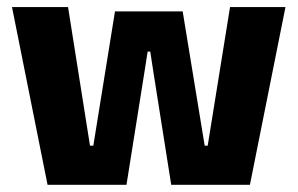

<svg xmlns="http://www.w3.org/2000/svg" viewBox="-20 -511 823 531"><path d="M111.5 0 13.2 -491.4H168.2L228.9 -108.1H238.1L298 -479.5H485.2L546.1 -108.1H554.4L616.2 -491.4H769.5L671.2 0H453.5L404 -313.1L395.6 -368.2H388.3L379.7 -313.1L329.8 0Z"/></svg>

Font: Anek Bangla Medium
Style: Regular
Weight: 500
Designer: Sulekha Rajkumar (Bangla), Yesha Goshar (Latin)
Foundry: Ek Type
Version: Version 1.003